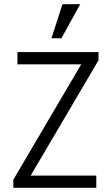

<svg xmlns="http://www.w3.org/2000/svg" viewBox="-20 -900 533 920"><path d="M452.1 -650.4H63.5V-591.8H369.1L43.9 -39.1V0H441.4V-58.6H127L452.1 -611.3ZM279.3 -879.9H364.3L274.4 -716.8H226.6Z"/></svg>

Font: Lohit Devanagari
Style: Regular
Weight: 400
Version: 2.95.4